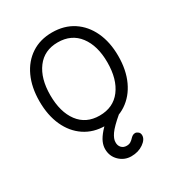

<svg xmlns="http://www.w3.org/2000/svg" viewBox="-177 -644 901 973"><g transform="rotate(-30 273.5 -157.5)"><path d="M272 15Q202 15 150.5 -19.5Q99 -54 71 -115.5Q43 -177 43 -259Q43 -340 71 -401Q99 -462 150.5 -496Q202 -530 272 -530Q343 -530 395 -496Q447 -462 475.5 -401Q504 -340 504 -259Q504 -177 475.5 -115.5Q447 -54 395 -19.5Q343 15 272 15ZM272 -44Q352 -44 396 -102Q440 -160 440 -259Q440 -356 396 -414Q352 -472 272 -472Q193 -472 149.5 -414Q106 -356 106 -259Q106 -160 149.5 -102Q193 -44 272 -44ZM308 215Q268 215 239 187Q210 159 210 117Q210 97 219 76.5Q228 56 250 30.5Q272 5 311 -31L360 -2Q309 41 291 67Q273 93 273 112Q272 132 283.5 144.5Q295 157 314 157Q328 157 337.5 151Q347 145 357 134Q362 129 368 125.5Q374 122 383 122Q392 123 400 130Q408 137 408 150Q408 174 378.5 194.5Q349 215 308 215Z"/></g></svg>

Font: National Park Light
Style: Regular
Weight: 300
Designer: Andrea Herstowski, Ben Hoepner
Version: Version 1.009